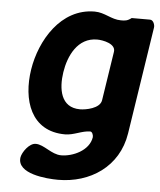

<svg xmlns="http://www.w3.org/2000/svg" viewBox="-53 -580 694 833"><g transform="rotate(5 294.0 -163.5)"><path d="M60 124C49 197 181 207 231 207C369 207 493 128 516 -20L588 -487C590 -498 583 -520 568 -520H488C470 -506 459 -506 442 -506C400 -506 370 -534 326 -534C178 -534 93 -387 73 -260C52 -127 94 8 244 8C282 8 316 -14 352 -14C361 -14 366 2 365 10C356 69 285 100 235 100C192 100 158 60 121 60C93 60 64 101 60 124ZM213 -260C224 -332 262 -414 347 -414C372 -414 430 -403 424 -367L391 -153C385 -117 324 -106 299 -106C214 -106 202 -188 213 -260Z"/></g></svg>

Font: Asimov Print
Style: CIt
Weight: 500
Designer: Google
Version: Version 2.000980: 2014